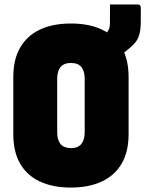

<svg xmlns="http://www.w3.org/2000/svg" viewBox="-20 -826 655 866"><path d="M300 -720Q382 -720 440 -692.5Q498 -665 529 -611.5Q560 -558 560 -479V-221Q560 -142 529 -88.5Q498 -35 439.5 -7.5Q381 20 299 20Q218 20 159.5 -7.5Q101 -35 70.5 -88.5Q40 -142 40 -221V-479Q40 -558 71 -611.5Q102 -665 160 -692.5Q218 -720 300 -720ZM238 -228Q238 -209 243 -195Q248 -181 256 -173Q263 -166 274.5 -162Q286 -158 300 -158Q322 -158 335.5 -166.5Q349 -175 355.5 -191.5Q362 -208 362 -232V-472Q362 -485 359.5 -495.5Q357 -506 353 -514Q349 -522 344 -527Q336 -535 325 -538.5Q314 -542 300 -542Q278 -542 264.5 -533.5Q251 -525 244.5 -509Q238 -493 238 -468ZM476 -806Q504 -806 538.5 -806Q573 -806 599 -806Q608 -806 611.5 -802Q615 -798 615 -790Q615 -784 615 -771Q615 -758 615 -733Q615 -698 610 -676Q605 -654 592.5 -637.5Q580 -621 556 -602Q524 -576 500.5 -558Q477 -540 452 -523Q452 -530 452 -548.5Q452 -567 452 -590.5Q452 -614 452 -634Q452 -654 452 -663Q455 -667 457.5 -671Q460 -675 465 -683Q471 -692 473.5 -701Q476 -710 476 -726Q476 -745 476 -765Q476 -785 476 -806Z"/></svg>

Font: Recursive Monospace Black
Style: Regular
Weight: 900
Version: Version 1.047